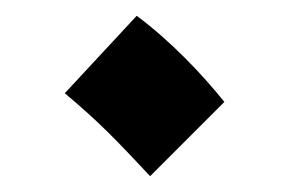

<svg xmlns="http://www.w3.org/2000/svg" viewBox="-20 -419 366 243"><path d="M170 -196 264 -290C235 -326 196 -367 153 -399L62 -301C105 -265 128 -241 170 -196Z"/></svg>

Font: Noto Sans Arabic UI SmBd
Style: Regular
Weight: 600
Designer: Monotype Design Team, Nadine Chahine and Nizar Qandah
Foundry: Monotype Imaging Inc.
Version: Version 2.010